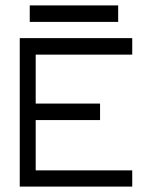

<svg xmlns="http://www.w3.org/2000/svg" viewBox="-20 -739 580 710"><path d="M53 -598H469V-537H112V-356H350V-295H112V-109H469V-49H53ZM90 -719H417V-658H90Z"/></svg>

Font: 3270 Nerd Font
Style: Regular
Weight: 400
Monospace: yes
Version: Version 3.0.1;Nerd Fonts 3.3.0